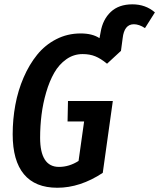

<svg xmlns="http://www.w3.org/2000/svg" viewBox="-20 -861 742 895"><path d="M597.2 -840.8Q658.7 -840.8 702.1 -803.2L655.8 -730Q628.4 -748 604 -748Q559.1 -748 551.8 -683.1L543.9 -624L479 -564Q449.2 -588.4 423.8 -598.6Q398.4 -608.9 365.2 -608.9Q323.2 -608.9 289.1 -584.7Q254.9 -560.5 232.7 -521.5Q210.4 -482.4 195.3 -430.7Q180.2 -378.9 173.6 -325.9Q167 -272.9 167 -219.2Q167 -83 254.9 -83Q302.7 -83 346.2 -110.8L372.1 -294.9H294.9L296.9 -390.1H505.9L459 -55.2Q354 14.2 247.1 14.2Q144 14.2 91.6 -48.8Q39.1 -111.8 39.1 -234.9Q39.1 -304.7 51.5 -372.1Q64 -439.5 90.1 -499.8Q116.2 -560.1 153.1 -605.7Q189.9 -651.4 242.2 -678.2Q294.4 -705.1 356 -705.1Q410.6 -705.1 443.8 -683.1L449.2 -711.9Q459 -770 496.3 -805.4Q533.7 -840.8 597.2 -840.8Z"/></svg>

Font: Fira Sans Compressed Medium
Style: Italic
Weight: 500
Width: 3
Italic angle: -8°
Designer: Carrois Corporate & Edenspiekermann AG
Foundry: Carrois Corporate GbR & Edenspiekermann AG
Version: Version 4.203;PS 004.203;hotconv 1.0.88;makeotf.lib2.5.64775